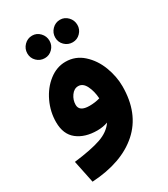

<svg xmlns="http://www.w3.org/2000/svg" viewBox="-205 -710 908 1035"><g transform="rotate(-30 249.0 -192.5)"><path d="M454 -135Q454 33 349.5 126Q245 219 57 230L28 90Q136 77 195.5 56.5Q255 36 284 -7Q254 4 218 4Q142 4 94.5 -33Q47 -70 47 -146Q47 -210 75 -269.5Q103 -329 150.5 -366Q198 -403 253 -403Q315 -403 361 -361.5Q407 -320 430.5 -258Q454 -196 454 -135ZM248 -132Q282 -132 313 -141Q310 -187 293 -221Q276 -255 247 -255Q221 -255 203 -229.5Q185 -204 185 -174Q185 -132 248 -132ZM98 -544Q98 -573 118.5 -594Q139 -615 168 -615Q196 -615 216 -594Q236 -573 236 -544Q236 -516 216 -495.5Q196 -475 168 -475Q139 -475 118.5 -495Q98 -515 98 -544ZM271 -543Q271 -572 291.5 -593Q312 -614 341 -614Q369 -614 389 -593Q409 -572 409 -543Q409 -515 389 -494.5Q369 -474 341 -474Q312 -474 291.5 -494Q271 -514 271 -543Z"/></g></svg>

Font: Noto Sans Arabic
Style: Bold
Weight: 700
Designer: Nadine Chahine
Foundry: Monotype Imaging Inc.
Version: Version 1.001